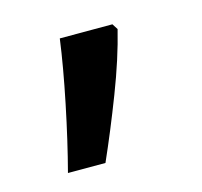

<svg xmlns="http://www.w3.org/2000/svg" viewBox="-52 -171 374 356"><g transform="rotate(-15 135.5 6.5)"><path d="M197 -105Q184 -52 159.5 11.5Q135 75 111 129H39Q54 72 68 4Q82 -64 89 -116H190Z"/></g></svg>

Font: Noto Sans Kayah Li Medium
Style: Regular
Weight: 500
Designer: Monotype Design Team, Sérgio Martins
Foundry: Monotype Imaging Inc.
Version: Version 2.002; ttfautohint (v1.8.4.7-5d5b)